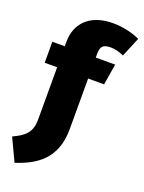

<svg xmlns="http://www.w3.org/2000/svg" viewBox="-232 -913 936 1246"><g transform="rotate(20 236.0 -290.0)"><path d="M365 -672C392 -672 419 -666 456 -650L512 -785C465 -807 399 -825 325 -825C160 -825 81 -729 81 -610V-577H-5V-432H81V-70C81 24 32 56 -40 90L33 245C176 199 295 120 295 -83V-432H405L429 -577H295V-599C295 -653 309 -672 365 -672Z"/></g></svg>

Font: Glow Sans SC Normal Heavy
Style: Regular
Weight: 900
Designer: Ryoko NISHIZUKA (kana, bopomofo & ideographs); Paul D. Hunt (Latin, Greek & Cyrillic); Sandoll Communications, Soo-young
Version: Version 0.93